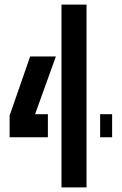

<svg xmlns="http://www.w3.org/2000/svg" viewBox="-20 -820 534 840"><path d="M22 -219.5V-314.5L112 -573H224.5L133.5 -320.5H189.5V-219.5ZM249 0V-800H358.5V0ZM418 -219.5V-320.5H470.5V-219.5Z"/></svg>

Font: Big Shoulders Stencil Text Thin
Style: Bold
Weight: 700
Version: Version 2.001